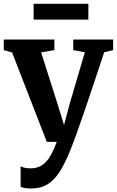

<svg xmlns="http://www.w3.org/2000/svg" viewBox="-20 -770 634 1042"><path d="M148.5 253Q111 253 92 243.5V132Q108.5 143.5 146.5 143.5Q194.5 143.5 227 111Q259.5 78.5 288 0H234L45.5 -485.5L0.5 -498V-555.5H275V-498L203 -486L291.5 -208.5L327.5 -91L359 -209.5L440.5 -486.5L377.5 -498V-555.5H594V-498L545.5 -486.5Q516 -397.5 487.5 -312Q459 -226.5 434.8 -156.2Q410.5 -86 394.2 -40.8Q378 4.5 374 13.5Q345 90.5 315 144Q285 197.5 245.5 225.2Q206 253 148.5 253ZM459.5 -749.5V-663.5H162.5V-749.5Z"/></svg>

Font: Merriweather
Style: Bold
Weight: 700
Designer: Eben Sorkin
Foundry: Eben Sorkin
Version: Version 2.100; ttfautohint (v1.7.19-72a1) -l 8 -r 50 -G 200 